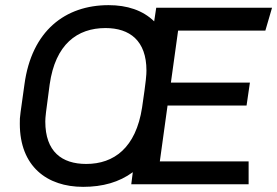

<svg xmlns="http://www.w3.org/2000/svg" viewBox="-20 -716 1077 746"><path d="M402 -696C233 -696 103 -596 75 -388C60 -276 56 -264 57 -235C57 -70 162 10 303 10C379 10 443 -8 496 -47L490 0H946V-89H601L631 -306H938L951 -395H644L672 -597H1011L1037 -686H587L579 -633C535 -676 474 -696 402 -696ZM390 -607C484 -607 549 -558 549 -442C549 -426 548 -406 532 -298C508 -142 423 -79 315 -79C220 -79 156 -127 156 -244C156 -260 158 -278 173 -388C195 -544 280 -607 390 -607Z"/></svg>

Font: Chivo
Style: Italic
Weight: 400
Italic angle: -8°
Designer: Hector Gatti
Foundry: Omnibus-Type
Version: Version 1.003;PS 001.003;hotconv 1.0.70;makeotf.lib2.5.58329